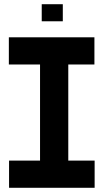

<svg xmlns="http://www.w3.org/2000/svg" viewBox="-20 -891 491 911"><path d="M23 0V-129H170V-585H22V-714H428V-585H304V-129H429V0ZM178 -790V-871H278V-790Z"/></svg>

Font: Foldit Thin SemiBold
Style: Regular
Weight: 600
Version: Version 1.003